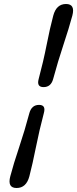

<svg xmlns="http://www.w3.org/2000/svg" viewBox="-20 -788 386 961"><path d="M246 -392.5Q235 -352 198 -352Q162.5 -352 173.5 -392.5Q197 -480 213.5 -564Q230 -648 246.5 -709.5Q262 -768 310.5 -768Q357.5 -768 342 -709.5Q325.5 -648 297.5 -563.8Q269.5 -479.5 246 -392.5ZM127 -222Q138.5 -263 175.5 -263Q211 -263 199.5 -222Q176.5 -135 159.8 -51Q143 33 127 94.5Q111.5 153 63 153Q16 153 31.5 94.5Q47.5 33 75.8 -51Q104 -135 127 -222Z"/></svg>

Font: Fraunces 9pt SuperSoft SemiBold
Style: Italic
Weight: 600
Italic angle: -16°
Version: Version 1.000;[0bf87f6ff]